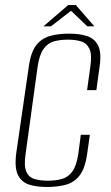

<svg xmlns="http://www.w3.org/2000/svg" viewBox="-20 -733 441 765"><path d="M167 12Q126 12 96 2.5Q66 -7 51.5 -36Q37 -65 45 -125L95 -469Q103 -526 125 -553.5Q147 -581 180.5 -590Q214 -599 255 -599Q296 -599 326 -589.5Q356 -580 370.5 -552.5Q385 -525 377 -469L364 -374H327L340 -468Q347 -515 336.5 -538Q326 -561 303.5 -568Q281 -575 251 -575Q219 -575 194.5 -568Q170 -561 153.5 -538Q137 -515 130 -468L82 -120Q75 -73 84.5 -50Q94 -27 117 -20Q140 -13 171 -13Q202 -13 227 -20Q252 -27 268.5 -50Q285 -73 292 -120L302 -196H338L328 -125Q320 -64 298 -35Q276 -6 242.5 3Q209 12 167 12ZM153 -628 252 -713H282L356 -628H328L263 -690L183 -628Z"/></svg>

Font: Alumni Sans ExtraLight
Style: Italic
Weight: 250
Italic angle: -8°
Version: Version 1.016